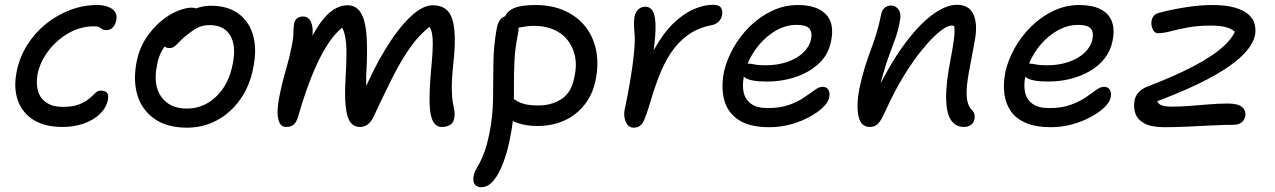

<svg xmlns="http://www.w3.org/2000/svg" viewBox="-20 -522 5333 803"><path d="M242 9Q168 9 120.5 -20.5Q73 -50 54.5 -102.5Q36 -155 50 -224Q62 -283 93.5 -333.5Q125 -384 171.5 -421.5Q218 -459 273 -480Q328 -501 386 -501Q412 -501 432 -493.5Q452 -486 461.5 -471.5Q471 -457 466 -436Q462 -417 451 -406.5Q440 -396 425 -396Q414 -396 408 -400Q402 -404 395.5 -408Q389 -412 374 -412Q317 -412 267 -383.5Q217 -355 182.5 -309.5Q148 -264 137 -212Q130 -170 139.5 -139.5Q149 -109 175.5 -92Q202 -75 241 -75Q285 -75 311 -85.5Q337 -96 352.5 -109Q368 -122 378 -132.5Q388 -143 401 -143Q420 -143 427.5 -134Q435 -125 431 -103Q424 -70 397 -44.5Q370 -19 329.5 -5Q289 9 242 9Z M762 12Q680 12 627.5 -24Q575 -60 555.5 -121.5Q536 -183 551 -262Q562 -318 589.5 -360.5Q617 -403 651.5 -432Q686 -461 721 -475.5Q756 -490 781 -490Q792 -490 799.5 -487Q807 -484 811.5 -477.5Q816 -471 814 -460Q809 -440 798 -423.5Q787 -407 757 -394Q721 -377 696.5 -356.5Q672 -336 657 -309.5Q642 -283 636 -246Q620 -165 655 -116.5Q690 -68 762 -68Q832 -68 884.5 -118.5Q937 -169 953 -253Q969 -330 943 -373.5Q917 -417 857 -417Q826 -417 804.5 -405Q783 -393 758 -373Q740 -358 729 -346Q718 -334 709.5 -327.5Q701 -321 688 -321Q674 -321 666.5 -330.5Q659 -340 663 -361Q667 -384 686.5 -408Q706 -432 734.5 -452.5Q763 -473 796 -485.5Q829 -498 861 -498Q933 -498 978 -464.5Q1023 -431 1039 -372.5Q1055 -314 1039 -238Q1025 -163 985 -106.5Q945 -50 887.5 -19Q830 12 762 12Z M1177 9Q1158 9 1149.5 -7.5Q1141 -24 1141 -52.5Q1141 -81 1148 -116Q1158 -169 1174 -223.5Q1190 -278 1201 -333Q1207 -362 1207 -383Q1207 -404 1210 -424Q1213 -438 1223 -445.5Q1233 -453 1247 -453Q1266 -453 1276 -438.5Q1286 -424 1287.5 -398.5Q1289 -373 1282 -339L1263 -324Q1291 -386 1319 -425Q1347 -464 1375.5 -482Q1404 -500 1433 -500Q1469 -500 1488 -470Q1507 -440 1512 -385.5Q1517 -331 1514 -257Q1510 -193 1512 -160.5Q1514 -128 1519 -109L1491 -114Q1538 -228 1591 -315Q1644 -402 1695.5 -451Q1747 -500 1790 -500Q1854 -500 1872 -440.5Q1890 -381 1876 -258Q1869 -190 1869.5 -151.5Q1870 -113 1874 -92.5Q1878 -72 1880.5 -58Q1883 -44 1879 -25Q1876 -8 1862 0.5Q1848 9 1828 9Q1805 9 1792 -13Q1779 -35 1777 -83Q1775 -131 1781 -207Q1787 -269 1789 -306.5Q1791 -344 1789 -365.5Q1787 -387 1781.5 -400Q1776 -413 1766 -425L1793 -422Q1740 -385 1699 -328Q1658 -271 1621 -197Q1584 -123 1543 -35Q1533 -13 1518.5 -2Q1504 9 1485 9Q1444 9 1431.5 -43.5Q1419 -96 1425 -189Q1429 -255 1429 -300.5Q1429 -346 1422 -376.5Q1415 -407 1397 -425L1424 -416Q1388 -391 1359 -349Q1330 -307 1305.5 -253.5Q1281 -200 1261.5 -144Q1242 -88 1227 -36Q1220 -10 1208 -0.5Q1196 9 1177 9Z M2228 5Q2180 5 2144 -8Q2108 -21 2089 -42Q2070 -63 2074 -86Q2077 -98 2085 -107Q2093 -116 2106 -116Q2116 -116 2124 -111Q2132 -106 2143 -99Q2154 -92 2175 -86.5Q2196 -81 2232 -81Q2288 -81 2329.5 -108.5Q2371 -136 2383 -203Q2393 -250 2384.5 -288.5Q2376 -327 2353 -355.5Q2330 -384 2294 -399Q2258 -414 2212 -414Q2189 -414 2165 -409Q2141 -404 2123 -404Q2112 -404 2103 -409.5Q2094 -415 2091 -425Q2088 -435 2090 -445Q2096 -472 2126.5 -486.5Q2157 -501 2220 -501Q2287 -501 2339.5 -478Q2392 -455 2426 -413.5Q2460 -372 2472.5 -314.5Q2485 -257 2471 -187Q2462 -141 2439.5 -105Q2417 -69 2385 -44.5Q2353 -20 2313 -7.5Q2273 5 2228 5ZM1993 261Q1981 261 1972.5 255.5Q1964 250 1961 239Q1958 228 1961 213Q1964 198 1971.5 185.5Q1979 173 1988 155.5Q1997 138 2007 111Q2017 84 2026 40Q2041 -33 2042 -106Q2043 -179 2043.5 -254.5Q2044 -330 2058 -406Q2063 -431 2075.5 -443.5Q2088 -456 2106 -456Q2122 -456 2132.5 -445.5Q2143 -435 2147 -417.5Q2151 -400 2146 -379Q2134 -319 2131.5 -265.5Q2129 -212 2129.5 -161Q2130 -110 2128 -59Q2126 -8 2115 46Q2106 95 2093 135Q2080 175 2064.5 203Q2049 231 2031.5 246Q2014 261 1993 261Z M2629 12Q2616 12 2606.5 2Q2597 -8 2593 -24.5Q2589 -41 2592 -61Q2606 -126 2616.5 -189Q2627 -252 2632 -305Q2637 -358 2633 -392Q2631 -415 2631.5 -428Q2632 -441 2634 -454Q2638 -472 2650 -483Q2662 -494 2679 -494Q2698 -494 2709 -477.5Q2720 -461 2721.5 -420.5Q2723 -380 2713.5 -308.5Q2704 -237 2680 -128L2653 -154Q2680 -251 2717.5 -318Q2755 -385 2797.5 -425.5Q2840 -466 2882.5 -484Q2925 -502 2961 -502Q2988 -502 2996 -488.5Q3004 -475 2999 -456Q2997 -444 2986 -432Q2975 -420 2953 -416Q2898 -405 2857 -375.5Q2816 -346 2786 -301Q2756 -256 2734 -197.5Q2712 -139 2692 -70Q2682 -38 2674 -20Q2666 -2 2655.5 5Q2645 12 2629 12Z M3198 10Q3115 10 3069 -20.5Q3023 -51 3009 -103.5Q2995 -156 3008 -222Q3019 -271 3046.5 -320.5Q3074 -370 3115.5 -411Q3157 -452 3208.5 -476.5Q3260 -501 3317 -501Q3396 -501 3433.5 -463Q3471 -425 3456 -351Q3446 -296 3407 -258.5Q3368 -221 3310.5 -201Q3253 -181 3187 -181Q3119 -181 3096.5 -197Q3074 -213 3078 -233Q3080 -245 3087 -250.5Q3094 -256 3109 -256Q3120 -256 3135.5 -252.5Q3151 -249 3182 -249Q3232 -249 3272.5 -263Q3313 -277 3339 -301.5Q3365 -326 3372 -358Q3378 -388 3364.5 -403Q3351 -418 3312 -418Q3261 -418 3215 -388Q3169 -358 3135.5 -309Q3102 -260 3091 -202Q3084 -166 3090 -136.5Q3096 -107 3120.5 -88.5Q3145 -70 3191 -70Q3243 -70 3280.5 -83.5Q3318 -97 3344 -115Q3370 -133 3388 -146Q3406 -159 3420 -159Q3437 -159 3444.5 -146.5Q3452 -134 3448 -114Q3444 -94 3421.5 -72.5Q3399 -51 3363.5 -32Q3328 -13 3285.5 -1.5Q3243 10 3198 10Z M4011 9Q3977 9 3957.5 -19.5Q3938 -48 3937 -111.5Q3936 -175 3956 -276Q3965 -324 3969 -353Q3973 -382 3972 -399Q3971 -416 3965 -426Q3959 -436 3949 -447Q3969 -448 3982 -441.5Q3995 -435 4000 -419.5Q4005 -404 4000 -380Q3991 -401 3982.5 -408Q3974 -415 3960 -415Q3940 -415 3908 -388.5Q3876 -362 3837 -314.5Q3798 -267 3759 -203Q3720 -139 3686 -64Q3667 -20 3653 -5.5Q3639 9 3618 9Q3580 9 3570.5 -36Q3561 -81 3574 -151Q3585 -202 3597 -240.5Q3609 -279 3621.5 -312Q3634 -345 3645 -380.5Q3656 -416 3665 -461Q3668 -479 3679.5 -489Q3691 -499 3708 -499Q3725 -499 3738 -482Q3751 -465 3742 -426Q3736 -393 3725 -362.5Q3714 -332 3700.5 -296Q3687 -260 3673.5 -213Q3660 -166 3649 -102L3632 -108Q3691 -237 3753.5 -324.5Q3816 -412 3875 -457Q3934 -502 3982 -502Q4034 -502 4052 -460Q4070 -418 4056 -348Q4041 -269 4031 -213Q4021 -157 4023 -120.5Q4025 -84 4042 -65Q4051 -57 4054.5 -46.5Q4058 -36 4055 -22Q4053 -9 4041 0Q4029 9 4011 9Z M4375 10Q4313 10 4271.5 -7.5Q4230 -25 4208 -56.5Q4186 -88 4180.5 -130Q4175 -172 4185 -222Q4196 -271 4223.5 -320.5Q4251 -370 4292.5 -411Q4334 -452 4385.5 -476.5Q4437 -501 4494 -501Q4547 -501 4581.5 -484Q4616 -467 4629.5 -434Q4643 -401 4633 -351Q4625 -310 4600.5 -278.5Q4576 -247 4539.5 -225.5Q4503 -204 4458.5 -192.5Q4414 -181 4364 -181Q4296 -181 4273.5 -197Q4251 -213 4255 -233Q4257 -245 4264 -250.5Q4271 -256 4286 -256Q4297 -256 4312.5 -252.5Q4328 -249 4359 -249Q4409 -249 4449.5 -263Q4490 -277 4516 -301.5Q4542 -326 4549 -358Q4555 -388 4541.5 -403Q4528 -418 4489 -418Q4450 -418 4414.5 -400.5Q4379 -383 4348.5 -353Q4318 -323 4297 -284Q4276 -245 4268 -202Q4261 -166 4267 -136.5Q4273 -107 4297.5 -88.5Q4322 -70 4368 -70Q4420 -70 4457.5 -83.5Q4495 -97 4521 -115Q4547 -133 4565 -146Q4583 -159 4597 -159Q4614 -159 4621.5 -146.5Q4629 -134 4625 -114Q4621 -94 4598.5 -72.5Q4576 -51 4540.5 -32Q4505 -13 4462.5 -1.5Q4420 10 4375 10Z M4850 10Q4794 10 4765 -6.5Q4736 -23 4728 -49Q4720 -75 4725 -102Q4729 -123 4744 -138Q4759 -153 4784 -162Q4896 -205 4975.5 -247Q5055 -289 5100 -331Q5145 -373 5152 -413L5164 -365Q5153 -384 5138 -394.5Q5123 -405 5100.5 -410Q5078 -415 5045 -415Q4989 -415 4947.5 -407Q4906 -399 4875 -391Q4844 -383 4823 -383Q4814 -383 4807.5 -390Q4801 -397 4797.5 -409Q4794 -421 4796 -434Q4799 -449 4807 -457.5Q4815 -466 4834 -470Q4883 -483 4941.5 -492Q5000 -501 5050 -501Q5108 -501 5145 -490Q5182 -479 5202 -461Q5222 -443 5227.5 -420.5Q5233 -398 5229 -375Q5223 -346 5197.5 -313.5Q5172 -281 5121 -245Q5070 -209 4989 -170Q4908 -131 4794 -89L4816 -111Q4820 -89 4835.5 -82.5Q4851 -76 4881 -76Q4916 -76 4955.5 -79Q4995 -82 5036 -85.5Q5077 -89 5116 -89Q5158 -89 5175 -74Q5192 -59 5188 -36Q5185 -20 5172.5 -10Q5160 0 5139 0Q5101 0 5051 2.5Q5001 5 4948.5 7.5Q4896 10 4850 10Z"/></svg>

Font: Shantell Sans
Style: Italic
Weight: 400
Italic angle: -11°
Designer: Stephen Nixon, Anya Danilova, Shantell Martin
Foundry: Arrow Type
Version: Version 1.011;[c5ecc13dd]